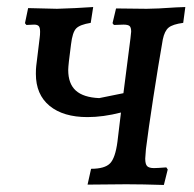

<svg xmlns="http://www.w3.org/2000/svg" viewBox="-20 -524 552 546"><path d="M395 -100Q393 -78 393 -73Q393 -57 398.5 -51.5Q404 -46 418 -46Q427 -46 453 -48L457 -42L446 2Q386 0 339 0L229 1L239 -44Q278 -44 293 -59.5Q308 -75 314 -121L324 -204Q273 -191 229 -191Q160 -191 121 -223Q82 -255 82 -314Q82 -328 83 -336L93 -418Q94 -424 94 -434Q94 -446 90 -450Q86 -454 77 -454L55 -453L51 -458L60 -501L142 -499L194 -501L245 -504L238 -459Q207 -454 196.5 -443Q186 -432 182 -398L176 -350Q174 -332 174 -325Q174 -286 195.5 -266.5Q217 -247 262 -245L331 -259L351 -415Q353 -431 353 -434Q353 -446 348.5 -450Q344 -454 331 -454L304 -453L300 -458L310 -500L397 -499Q424 -499 481 -503L507 -504L501 -459Q471 -455 459.5 -445.5Q448 -436 443 -412Q430 -338 416 -247Q402 -156 395 -100Z"/></svg>

Font: Alegreya SC Medium
Style: Italic
Weight: 500
Italic angle: -7°
Designer: Juan Pablo del Peral
Foundry: Huerta Tipografica
Version: Version 2.007; ttfautohint (v1.6)